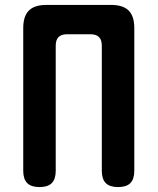

<svg xmlns="http://www.w3.org/2000/svg" viewBox="-20 -750 640 780"><path d="M140.6 10Q106.9 10 90.6 -6.1Q74.4 -22.3 74.4 -56V-636Q74.4 -684.2 97.3 -707.1Q120.2 -730 168.4 -730H431.6Q479.8 -730 502.7 -707.1Q525.6 -684.2 525.6 -636V-56Q525.6 -22.3 509.5 -6.1Q493.4 10 459.8 10Q426.1 10 409.8 -6.1Q393.6 -22.3 393.6 -56V-563.9Q393.6 -588.1 382.2 -599.5Q370.8 -610.9 346.6 -610.9H253.4Q229.2 -610.9 217.8 -599.5Q206.4 -588.1 206.4 -563.9V-56Q206.4 -22.3 190.3 -6.1Q174.2 10 140.6 10Z"/></svg>

Font: Maple Mono
Style: Regular
Weight: 400
Monospace: yes
Designer: subframe7536
Version: Version 7.300